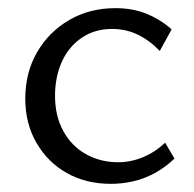

<svg xmlns="http://www.w3.org/2000/svg" viewBox="-20 -443 477 471"><path d="M252 8Q191 8 144 -18.5Q97 -45 69.5 -92.5Q42 -140 42 -201Q42 -265 71 -315Q100 -365 150 -394Q200 -423 263 -423Q306 -423 340 -409Q374 -395 401 -371L372 -318Q347 -344 318 -358Q289 -372 255 -372Q212 -372 180 -350Q148 -328 131.5 -291Q115 -254 115 -208Q115 -159 135 -122Q155 -85 190.5 -65Q226 -45 270 -45Q301 -45 331 -57.5Q361 -70 385 -93L408 -54Q385 -32 359 -18Q333 -4 306 2Q279 8 252 8Z"/></svg>

Font: Ysabeau Office
Style: Regular
Weight: 400
Designer: Christian Thalmann (Catharsis Fonts)
Version: Version 2.001;gftools[0.9.30]; featfreeze: tnum,lnum,ss02